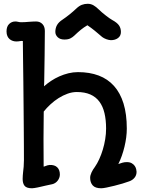

<svg xmlns="http://www.w3.org/2000/svg" viewBox="-20 -984 799 1018"><path d="M14.6 0ZM100.1 -35.2Q100.1 -43.9 100.8 -53.2Q101.6 -62.5 102.5 -71.8Q104 -84.5 105.5 -100.1Q106.9 -115.7 106.9 -134.8Q106.9 -163.6 106.7 -209Q106.4 -254.4 106 -309.8Q105.5 -365.2 105 -426.5Q104.5 -487.8 103.8 -548.6Q103 -609.4 102.3 -665.5Q101.6 -721.7 101.1 -766.6Q93.8 -767.6 85.4 -765.9Q77.1 -764.2 65.9 -764.2Q57.1 -764.2 48.1 -767.1Q39.1 -770 31.5 -776.1Q23.9 -782.2 19.3 -792.5Q14.6 -802.7 14.6 -817.4Q14.6 -843.3 28.3 -856.7Q42 -870.1 61 -870.1Q68.8 -870.1 76.2 -868.2Q83.5 -866.2 91.8 -866.2Q101.6 -866.2 111.8 -866.7Q122.1 -867.2 131.8 -868.2Q142.6 -869.1 153.1 -869.6Q163.6 -870.1 171.4 -870.1Q191.9 -870.1 204.8 -856.7Q217.8 -843.3 217.8 -819.8Q217.8 -756.8 216.6 -691.7Q215.3 -626.5 214.4 -551.3L213.4 -526.4Q230.5 -541.5 251 -555.2Q271.5 -568.8 294.7 -579.1Q317.9 -589.4 342.8 -595.5Q367.7 -601.6 393.6 -601.6Q455.1 -601.6 503.2 -583.5Q551.3 -565.4 584.5 -528.3Q617.7 -491.2 635 -435.1Q652.3 -378.9 652.3 -302.2Q652.3 -279.8 649.2 -255.4Q646 -231 640.1 -206.5Q634.3 -182.1 626 -158.4Q617.7 -134.8 607.4 -114.3Q618.2 -118.2 628.9 -121.3Q639.6 -124.5 652.3 -124.5Q668.5 -124.5 678.7 -118.4Q689 -112.3 694.6 -104Q700.2 -95.7 702.1 -86.9Q704.1 -78.1 704.1 -73.2Q704.1 -54.7 693.1 -41.5Q682.1 -28.3 665 -22.5Q650.9 -17.1 629.4 -10.7Q607.9 -4.4 586.2 1Q564.5 6.3 545.4 10.3Q526.4 14.2 516.6 14.2Q484.9 14.2 471.4 -1.2Q458 -16.6 458 -41Q458 -54.2 465.3 -69.8Q472.7 -85.4 482.9 -98.6Q495.6 -116.7 506.3 -140.4Q517.1 -164.1 525.1 -190.7Q533.2 -217.3 537.8 -245.8Q542.5 -274.4 542.5 -302.2Q542.5 -348.1 533.9 -384.3Q525.4 -420.4 506.8 -445.3Q488.3 -470.2 458.7 -483.2Q429.2 -496.1 387.2 -496.1Q362.8 -496.1 338.4 -487.3Q314 -478.5 291 -464.1Q268.1 -449.7 247.8 -430.9Q227.5 -412.1 211.9 -392.6Q210.9 -319.8 210.7 -247.8Q210.4 -175.8 211.4 -100.6Q212.4 -100.6 214.1 -101.1Q215.8 -101.6 222.2 -104Q226.6 -106 231.7 -107.4Q236.8 -108.9 243.2 -109.4Q269.5 -110.4 283.4 -96.9Q297.4 -83.5 297.4 -58.6Q297.4 -49.8 294.2 -41.3Q291 -32.7 285.6 -25.9Q280.3 -19 272.9 -14.2Q265.6 -9.3 256.8 -7.3Q247.1 -5.4 237.5 -3.2Q228 -1 218.3 1Q209.5 2.9 199.5 5.4Q189.5 7.8 179.9 9.8Q170.4 11.7 162.6 12.9Q154.8 14.2 149.9 14.2Q121.1 14.2 110.6 1.5Q100.1 -11.2 100.1 -35.2ZM321.3 -774.4Q298.8 -774.4 286.1 -786.6Q273.4 -798.8 273.4 -814.9Q273.4 -835 282.2 -850.8Q291 -866.7 311.5 -879.9Q320.3 -885.7 330.1 -893.1Q339.8 -900.4 349.4 -908Q358.9 -915.5 367.4 -923.1Q376 -930.7 382.8 -937Q398.9 -952.6 413.8 -958.3Q428.7 -963.9 444.8 -963.9Q461.9 -963.9 475.8 -955.8Q489.7 -947.8 503.9 -933.6Q511.2 -926.3 521 -918Q530.8 -909.7 540.8 -901.9Q550.8 -894 560.1 -887.5Q569.3 -880.9 575.2 -877.9Q601.1 -863.8 611.1 -849.1Q621.1 -834.5 621.1 -814.5Q621.1 -793.9 606 -782.5Q590.8 -771 567.9 -771Q563 -771 556.6 -772.5Q550.3 -773.9 543.9 -776.1Q537.6 -778.3 531.7 -781.5Q525.9 -784.7 522 -787.6Q510.3 -797.4 500.7 -805.7Q491.2 -814 481.9 -821.5Q472.7 -829.1 463.4 -835.9Q454.1 -842.8 443.4 -850.1Q433.6 -844.2 425.3 -838.6Q417 -833 408.9 -826.4Q400.9 -819.8 392.1 -812Q383.3 -804.2 372.6 -793.9Q364.3 -786.1 352.8 -780.3Q341.3 -774.4 321.3 -774.4Z"/></svg>

Font: Autour One
Style: Regular
Weight: 400
Version: Version 1.007; ttfautohint (v0.92) -l 24 -r 24 -G 200 -x 7 -